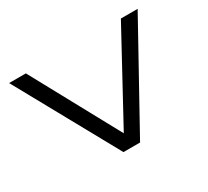

<svg xmlns="http://www.w3.org/2000/svg" viewBox="-119 -766 1029 952"><g transform="rotate(-30 395.0 -290.0)"><path d="M341 0 21 -580H117L389 -80L661 -580H757L436 0Z"/></g></svg>

Font: Orbitron
Style: Regular
Weight: 400
Designer: Matt McInerney
Foundry: The League of Moveable Type
Version: Version 2.001